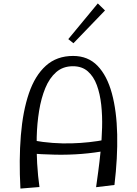

<svg xmlns="http://www.w3.org/2000/svg" viewBox="-20 -1092 799 1119"><path d="M540 -1Q545 -37 552.5 -92Q560 -147 566.5 -213Q573 -279 575 -348Q577 -417 570 -481Q563 -545 544.5 -595.5Q526 -646 492 -676Q458 -706 405 -706Q347 -706 307.5 -671.5Q268 -637 244 -578.5Q220 -520 208 -446.5Q196 -373 194 -294Q192 -215 196.5 -139.5Q201 -64 210 -2L99 7Q90 -161 101.5 -302.5Q113 -444 148.5 -548Q184 -652 247.5 -709Q311 -766 406 -766Q493 -766 548.5 -708.5Q604 -651 632 -548Q660 -445 663 -308.5Q666 -172 647 -14ZM139 -199 171 -274Q231 -263 287.5 -259Q344 -255 397 -256.5Q450 -258 500 -263.5Q550 -269 596 -278L605 -215Q531 -201 456 -195Q381 -189 302.5 -190.5Q224 -192 139 -199ZM408 -840 378 -864 550 -1072 592 -1031Z"/></svg>

Font: Marhey Light Light
Style: Regular
Weight: 300
Version: Version 1.000